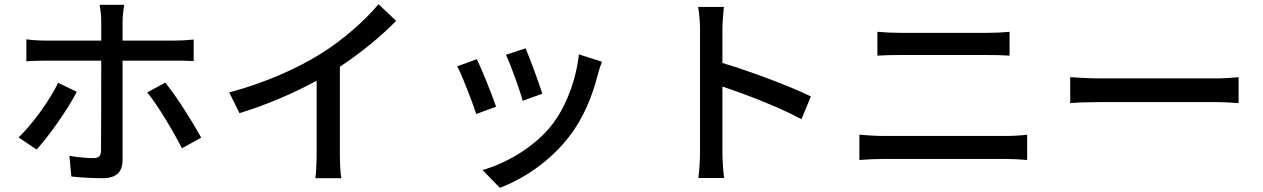

<svg xmlns="http://www.w3.org/2000/svg" viewBox="-20 -815 6040 918"><path d="M347 -376 258 -419C218 -336 135 -221 69 -158L155 -100C210 -160 303 -289 347 -376ZM770 -420 684 -373C735 -311 808 -188 850 -106L942 -157C902 -230 823 -356 770 -420ZM106 -627V-522C134 -524 166 -525 197 -525H464V-521C464 -473 464 -143 463 -96C463 -69 452 -59 426 -59C400 -59 355 -62 312 -70L321 29C366 34 425 37 472 37C537 37 566 6 566 -49C566 -126 566 -439 566 -521V-525H818C843 -525 877 -525 906 -523V-626C880 -623 843 -621 817 -621H566V-713C566 -736 571 -778 574 -792H456C460 -776 464 -737 464 -714V-621H196C165 -621 135 -623 106 -627Z M1076 -373 1125 -274C1257 -314 1389 -372 1494 -429V-81C1494 -40 1491 15 1488 37H1612C1607 15 1605 -40 1605 -81V-496C1704 -561 1798 -638 1874 -715L1790 -795C1722 -714 1616 -621 1512 -557C1401 -488 1251 -420 1076 -373Z M2493 -584 2399 -553C2422 -505 2467 -380 2479 -333L2573 -367C2560 -411 2511 -542 2493 -584ZM2858 -520 2748 -555C2734 -429 2684 -299 2615 -213C2532 -110 2400 -34 2287 -2L2370 83C2483 40 2607 -41 2699 -159C2769 -248 2812 -354 2839 -461C2843 -477 2849 -495 2858 -520ZM2260 -532 2166 -498C2188 -459 2240 -323 2257 -270L2352 -305C2333 -360 2283 -486 2260 -532Z M3327 -92C3327 -53 3324 1 3319 36H3442C3437 0 3434 -61 3434 -92V-401C3544 -365 3707 -302 3812 -245L3857 -354C3757 -403 3567 -474 3434 -514V-670C3434 -705 3438 -749 3441 -782H3318C3324 -748 3327 -702 3327 -670C3327 -586 3327 -156 3327 -92Z M4175 -663V-549C4207 -551 4246 -552 4282 -552C4333 -552 4652 -552 4703 -552C4737 -552 4779 -551 4807 -549V-663C4780 -660 4741 -658 4703 -658C4651 -658 4354 -658 4281 -658C4248 -658 4208 -660 4175 -663ZM4089 -171V-50C4125 -53 4166 -55 4203 -55C4264 -55 4732 -55 4791 -55C4819 -55 4858 -53 4891 -50V-171C4859 -167 4823 -165 4791 -165C4732 -165 4264 -165 4203 -165C4166 -165 4126 -168 4089 -171Z M5097 -446V-322C5131 -325 5191 -327 5246 -327C5339 -327 5708 -327 5790 -327C5834 -327 5880 -323 5902 -322V-446C5877 -444 5838 -440 5790 -440C5709 -440 5339 -440 5246 -440C5192 -440 5130 -444 5097 -446Z"/></svg>

Font: GenYoGothic2 TW M
Style: Regular
Weight: 500
Version: Version 2.100;PS 2.1;hotconv 16.6.51;makeotf.lib2.5.65220 DE